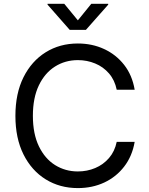

<svg xmlns="http://www.w3.org/2000/svg" viewBox="-20 -962 770 992"><path d="M382.3 9.8Q289.1 9.8 216.1 -35.4Q143.1 -80.6 101.3 -164.3Q59.6 -248 59.6 -363.3Q59.6 -479 101.3 -562.7Q143.1 -646.5 216.1 -691.9Q289.1 -737.3 382.3 -737.3Q456.1 -737.3 517.8 -708.7Q579.6 -680.2 621.3 -627Q663.1 -573.7 675.8 -498.5H583Q572.8 -548.3 543.2 -582.5Q513.7 -616.7 471.7 -634Q429.7 -651.4 382.3 -651.4Q316.9 -651.4 264.2 -618.2Q211.4 -585 180.7 -520.8Q149.9 -456.5 149.9 -363.3Q149.9 -270.5 180.9 -206.3Q211.9 -142.1 264.6 -109.1Q317.4 -76.2 382.3 -76.2Q430.2 -76.2 471.9 -93.8Q513.7 -111.3 543.2 -145.5Q572.8 -179.7 583 -229H675.8Q663.1 -155.3 621.8 -101.6Q580.6 -47.9 518.8 -19Q457 9.8 382.3 9.8ZM312 -942.4 382.3 -856.9 451.7 -942.4H539.1V-938L423.8 -807.6H340.3L225.6 -938V-942.4Z"/></svg>

Font: Inter-Regular
Style: Regular
Weight: 400
Designer: Rasmus Andersson
Foundry: rsms
Version: Version 4.000;git-a52131595